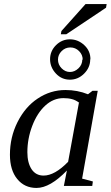

<svg xmlns="http://www.w3.org/2000/svg" viewBox="-20 -915 546 947"><path d="M385 -34 438 -20 435 2H295L310 -74Q227 12 160 12Q101 12 65 -32Q29 -76 29 -152Q29 -238 66 -312Q104 -388 166 -429Q229 -471 303 -471Q362 -471 414 -450L436 -467H462ZM369 -407 371 -408Q352 -422 335 -426Q317 -431 293 -431Q243 -431 203 -394Q163 -357 139 -294Q115 -231 115 -164Q115 -112 136 -80Q157 -49 195 -49Q250 -49 316 -117ZM280 -746 283 -762 402 -895H506L503 -877L307 -746ZM426 -623 425 -622Q425 -582 395 -552Q365 -522 325 -522Q284 -522 256 -552Q227 -583 227 -623Q227 -663 256 -692Q285 -721 325 -721Q365 -721 396 -692Q426 -664 426 -623ZM386 -622 388 -620Q388 -645 370 -663Q352 -681 327 -681Q302 -681 284 -663Q266 -645 266 -621Q266 -596 284 -578Q302 -560 325 -560Q348 -560 367 -578Q386 -596 386 -622Z"/></svg>

Font: Libra Serif Modern
Style: Italic
Weight: 400
Italic angle: -12°
Designer: Stefan Peev, Context Ltd
Foundry: Stefan Peev, Context Ltd
Version: Version 1.000